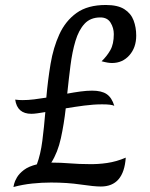

<svg xmlns="http://www.w3.org/2000/svg" viewBox="-20 -730 601 771"><path d="M34 21Q34 20 36.5 9Q39 -2 48 -17.5Q57 -33 76 -47.5Q95 -62 128 -70Q143 -110 150 -164.5Q157 -219 162 -280Q144 -277 130 -275Q116 -273 106 -273Q49 -273 41 -330Q49 -329 56 -328.5Q63 -328 70 -328Q93 -328 117 -331Q141 -334 166 -338Q172 -407 183 -473Q194 -539 218.5 -592.5Q243 -646 287.5 -678Q332 -710 405 -710Q453 -710 479.5 -693Q506 -676 516.5 -648Q527 -620 527 -587Q527 -539 499.5 -508Q472 -477 430 -477Q422 -477 412.5 -478.5Q403 -480 388 -484Q409 -504 423 -528.5Q437 -553 437 -593Q437 -618 424 -639Q411 -660 383 -660Q343 -660 319.5 -634.5Q296 -609 283 -565.5Q270 -522 263 -467Q256 -412 250 -354Q277 -359 302.5 -362.5Q328 -366 350 -366Q388 -366 408.5 -352Q429 -338 439 -305Q428 -311 390 -311Q356 -311 318 -306Q280 -301 244 -295Q237 -232 224.5 -175Q212 -118 186 -77H189Q224 -77 261 -74Q298 -71 336 -71Q372 -70 410 -75.5Q448 -81 485 -97Q477 19 385 19Q358 19 304 11Q250 3 185 3Q148 3 109.5 7Q71 11 34 21Z"/></svg>

Font: Merienda Light
Style: Regular
Weight: 300
Designer: Eduardo Rodriguez Tunni
Foundry: Eduardo Rodriguez Tunni
Version: Version 2.001; ttfautohint (v1.8.4.7-5d5b)